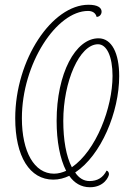

<svg xmlns="http://www.w3.org/2000/svg" viewBox="-20 -745 550 807"><path d="M358 42C419 42 438 -4 438 -13C438 -19 435 -26 428 -28C413 2 389 16 356 16C332 16 311 3 296 -20C405 -92 481 -274 481 -425C481 -521 450 -584 394 -584C297 -584 218 -436 218 -237C218 -151 232 -78 258 -27C242 -20 225 -15 207 -15C124 -15 72 -107 72 -248C72 -478 218 -699 350 -699C368 -699 382 -691 386 -674C398 -674 407 -684 407 -696C407 -713 390 -725 352 -725C199 -725 44 -495 44 -248C44 -87 105 10 204 10C228 10 250 4 271 -6C292 24 321 42 358 42ZM282 -42C258 -88 246 -157 246 -237C246 -402 314 -559 392 -559C429 -559 453 -507 453 -426C453 -292 384 -112 282 -42Z"/></svg>

Font: Noto Serif Condensed Thin
Style: Italic
Weight: 100
Width: 3
Italic angle: -12°
Designer: Monotype Design Team
Foundry: Monotype Imaging Inc.
Version: Version 2.013